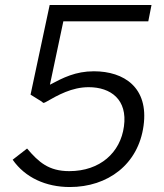

<svg xmlns="http://www.w3.org/2000/svg" viewBox="-20 -743 662 773"><path d="M180 -723 103 -362 148 -334C155 -329 152 -326 164 -332C213 -360 269 -392 337 -392C426 -392 494 -342 479 -234C465 -129 383 -54 259 -54C176 -54 136 -90 89 -145L31 -100C81 -28 165 10 261 10C414 10 537 -81 558 -237C579 -390 480 -456 358 -456C284 -456 234 -430 181 -402L235 -657H577L590 -723Z"/></svg>

Font: United Sans Light
Style: Italic
Weight: 300
Italic angle: -8°
Designer: Pablo Impallari, Rodrigo Fuenzalida (Modified by Dan O. Williams)
Version: Version 1.000;PS 001.000;hotconv 1.0.88;makeotf.lib2.5.64775